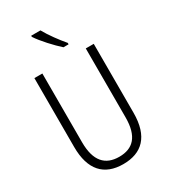

<svg xmlns="http://www.w3.org/2000/svg" viewBox="-228 -1052 1026 1168"><g transform="rotate(-30 284.5 -468.5)"><path d="M253 -947H188V-939C217 -894 281 -825 323 -788H359V-798C324 -839 280 -898 253 -947ZM493 -230V-714H437V-230C437 -96 381 -41 285 -41C187 -41 132 -99 132 -231V-714H76V-230C76 -69 150 10 284 10C414 10 493 -63 493 -230Z"/></g></svg>

Font: Noto Sans Hebrew Condensed Light
Style: Regular
Weight: 300
Width: 3
Designer: Monotype Design Team
Foundry: Monotype Imaging Inc.
Version: Version 2.004